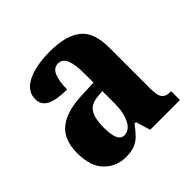

<svg xmlns="http://www.w3.org/2000/svg" viewBox="-147 -687 834 834"><g transform="rotate(-45 270.5 -269.5)"><path d="M175 10Q118 10 77.5 -30Q37 -70 37 -153Q37 -235 85.5 -274Q134 -313 232 -316L304 -319V-374Q304 -429 292.5 -458Q281 -487 253 -487Q227 -487 214.5 -458.5Q202 -430 202 -379Q137 -379 105.5 -395Q74 -411 74 -447Q74 -482 100 -505Q126 -528 169.5 -538.5Q213 -549 265 -549Q362 -549 411 -511Q460 -473 460 -379V-125Q460 -84 471.5 -69Q483 -54 513 -54H516V0H333L313 -67H304Q284 -40 267 -23Q250 -6 228.5 2Q207 10 175 10ZM237 -62Q268 -62 286.5 -97.5Q305 -133 305 -191V-266L273 -263Q230 -259 213.5 -231Q197 -203 197 -149Q197 -107 206.5 -84.5Q216 -62 237 -62Z"/></g></svg>

Font: Noto Serif Bengali Condensed ExtraBold
Style: Regular
Weight: 800
Width: 3
Designer: Juan Bruce, Universal Thirst, Indian Type Foundry and the Monotype Design Team.
Foundry: Monotype Imaging Inc.
Version: Version 2.003; ttfautohint (v1.8.4.7-5d5b)